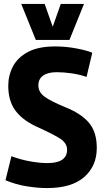

<svg xmlns="http://www.w3.org/2000/svg" viewBox="-20 -946 527 976"><path d="M449 -678 420 -555Q386 -567 345.5 -573Q305 -579 268 -579Q224 -579 199.5 -562Q175 -545 175 -512Q175 -478 206 -455Q237 -432 312 -401Q394 -368 433 -321Q472 -274 472 -194Q472 -102 408 -46Q344 10 219 10Q172 10 115.5 1Q59 -8 8 -30L38 -152Q86 -134 134.5 -125.5Q183 -117 221 -117Q321 -117 321 -185Q321 -220 281.5 -244Q242 -268 162 -304Q91 -338 56.5 -386.5Q22 -435 22 -510Q22 -563 46 -608.5Q70 -654 122.5 -682Q175 -710 261 -710Q314 -710 367.5 -700Q421 -690 449 -678ZM407 -926 333 -743H162L88 -926H207L248 -810L289 -926Z"/></svg>

Font: Georama SemiCondensed
Style: Bold
Weight: 700
Width: 4
Designer: Jean-Baptiste Levee
Foundry: Production Type
Version: Version 1.000